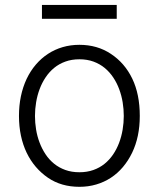

<svg xmlns="http://www.w3.org/2000/svg" viewBox="-20 -731 631 763"><path d="M85.9 -417.6Q101.2 -449.6 122.7 -474.6Q144.2 -499.6 170.8 -517Q197.4 -534.4 228.9 -543.7Q260.3 -552.9 295.5 -552.9Q366.5 -552.9 420.5 -517Q475.9 -480.5 505.7 -418.3Q535.5 -356.2 535.5 -270.2Q535.5 -187.1 505 -123.9Q489.7 -92.3 468.4 -67.1Q447.1 -41.9 420.5 -24.5Q393.8 -7.1 362.4 2.1Q331 11.4 295.5 11.4Q223.4 11.4 170.8 -24.5Q143.8 -43 122.3 -68Q100.9 -93 85.9 -124.1Q71 -155.2 63.2 -191.9Q55.4 -228.7 55.4 -270.2Q55.4 -352.3 85.9 -417.6ZM119 -270.2Q119 -243.3 123.4 -216.3Q127.8 -189.3 137.3 -164.4Q146.7 -139.6 160.9 -118.1Q175.1 -96.6 194.8 -80.6Q214.5 -64.6 239.5 -55.6Q264.6 -46.5 295.5 -46.5Q326 -46.5 351 -55.4Q376.1 -64.3 395.6 -80.1Q415.1 -95.9 429.5 -117.2Q443.9 -138.5 453.3 -163.4Q462.7 -188.2 467.3 -215.6Q471.9 -242.9 471.9 -270.2Q471.9 -297.2 467.5 -324.2Q463.1 -351.2 453.8 -376.2Q444.6 -401.3 430.2 -422.9Q415.8 -444.6 396.3 -460.8Q376.8 -476.9 351.6 -486.2Q326.3 -495.4 295.5 -495.4Q264.9 -495.4 239.9 -486.3Q214.8 -477.3 195.3 -461.3Q175.8 -445.3 161.4 -423.8Q147 -402.3 137.6 -377.3Q128.2 -352.3 123.6 -324.9Q119 -297.6 119 -270.2ZM146.7 -711.3H443.9V-656.2H146.7Z"/></svg>

Font: Inter P Light
Style: Regular
Weight: 300
Designer: Rasmus Andersson
Foundry: rsms
Version: Version 3.018;git-588b23468